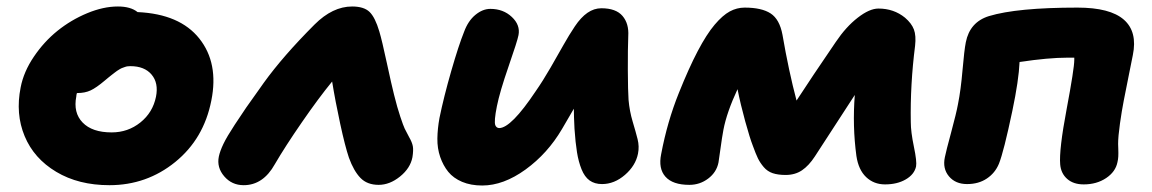

<svg xmlns="http://www.w3.org/2000/svg" viewBox="-20 -553 3516 586"><path d="M314 12.2Q219.7 12.2 151.6 -28.6Q83.5 -69.3 55.2 -137.5Q26.9 -205.6 43 -286.1Q52.2 -334 83.3 -379.9Q114.3 -425.8 155.5 -459Q196.8 -492.2 246.1 -512.7Q295.4 -533.2 339.8 -533.2Q378.9 -533.2 399.9 -516.1Q528.8 -510.3 588.4 -435.3Q647.9 -360.4 625 -246.1Q602.1 -129.4 514.9 -58.6Q427.7 12.2 314 12.2ZM212.9 -258.8Q203.1 -209 232.2 -179Q261.2 -148.9 320.8 -148.9Q370.6 -148.9 408.4 -179.2Q446.3 -209.5 456.1 -257.8Q464.4 -299.8 442.6 -325.4Q420.9 -351.1 377.9 -351.1Q373.5 -351.1 369.4 -350.6Q365.2 -350.1 360.8 -348.4Q356.4 -346.7 353.3 -345.7Q350.1 -344.7 345 -341.6Q339.8 -338.4 337.2 -336.7Q334.5 -335 328.6 -330.3Q322.8 -325.7 320.1 -323.7Q317.4 -321.8 310.1 -315.7Q302.7 -309.6 299.8 -307.1Q273.9 -285.2 256.6 -277.1Q239.3 -269 215.8 -269H214.8Q212.9 -263.2 212.9 -258.8Z M723.6 12.2Q687.5 12.2 664.3 -14.9Q641.1 -42 647.9 -75.2Q651.4 -91.8 661.9 -113.8Q672.4 -135.7 696.5 -172.4Q720.7 -209 731.4 -224.6Q742.2 -240.2 775.4 -286.6Q781.7 -295.4 784.7 -299.8Q843.8 -381.8 939.9 -478Q995.1 -533.2 1054.7 -533.2Q1090.8 -533.2 1107.9 -516.6Q1125 -500 1137.7 -457Q1146 -429.2 1160.6 -361.1Q1175.3 -293 1182.6 -264.2Q1192.4 -224.6 1201.7 -197Q1210.9 -169.4 1215.1 -160.6Q1219.2 -151.9 1228.5 -134.8Q1237.8 -118.7 1240 -106.7Q1242.2 -94.7 1238.8 -73.2Q1232.4 -39.6 1200.9 -14.2Q1169.4 11.2 1135.7 11.2Q1100.6 11.2 1080.1 -10Q1059.6 -31.2 1044.9 -71.8Q1033.2 -106.4 1018.3 -175.3Q1003.4 -244.1 993.7 -304.2Q952.1 -253.4 901.1 -179.4Q850.1 -105.5 818.8 -51.8Q783.2 12.2 723.6 12.2Z M1451.7 13.2Q1417 13.2 1390.4 2Q1363.8 -9.3 1348.1 -28.6Q1332.5 -47.9 1323.5 -74Q1314.5 -100.1 1314.9 -130.4Q1315.4 -160.6 1321.3 -192.9Q1334.5 -257.3 1357.2 -336.2Q1379.9 -415 1396.5 -456.1Q1408.7 -489.3 1430.9 -507.6Q1453.1 -525.9 1476.6 -525.9Q1516.1 -525.9 1542.2 -501.2Q1568.4 -476.6 1562.5 -445.8Q1559.1 -427.7 1532.2 -350.3Q1505.4 -272.9 1496.6 -229Q1487.3 -182.6 1491.7 -170.9Q1495.1 -162.6 1503.4 -162.1Q1540 -162.1 1615.2 -274.9Q1636.7 -305.7 1660.4 -346.7Q1684.1 -387.7 1700.2 -416.5Q1716.3 -445.3 1734.6 -472.7Q1752.9 -500 1772.9 -513.9Q1793 -527.8 1815.4 -527.8Q1859.9 -527.8 1879.9 -504.4Q1899.9 -481 1897.5 -442.9Q1896 -405.3 1896.2 -339.6Q1896.5 -273.9 1898.4 -248Q1901.4 -213.9 1910.9 -182.1Q1920.4 -150.4 1926 -128.2Q1931.6 -106 1927.2 -84Q1919.9 -47.4 1887.5 -19.3Q1855 8.8 1817.4 8.8Q1794.9 8.8 1779.5 -2.2Q1764.2 -13.2 1754.9 -36.4Q1745.6 -59.6 1741 -88.4Q1736.3 -117.2 1733.4 -160.2Q1731.4 -200.2 1731.4 -221.2Q1724.6 -210.4 1695.3 -159.2Q1651.4 -84.5 1584 -35.6Q1516.6 13.2 1451.7 13.2Z M2084 11.2Q2033.2 11.2 2011 -13.7Q1988.8 -38.6 1998 -83Q2016.6 -181.6 2051.8 -269Q2082.5 -345.7 2109.6 -397.2Q2136.7 -448.7 2161.1 -477.5Q2185.5 -506.3 2207.3 -518.1Q2229 -529.8 2252.9 -529.8Q2304.7 -529.8 2332 -512Q2359.4 -494.1 2368.2 -446.8Q2387.2 -336.4 2411.1 -246.1Q2456.1 -315.4 2530.8 -424.8Q2562 -471.2 2597.9 -499Q2633.8 -526.9 2661.1 -526.9Q2708 -526.9 2742.2 -499Q2762.2 -481.9 2769.3 -463.1Q2776.4 -444.3 2772.9 -413.1Q2757.8 -294.4 2759.8 -180.2Q2759.8 -150.9 2769.3 -105.2Q2778.8 -59.6 2775.9 -44.9Q2770.5 -20.5 2744.4 -5.4Q2718.3 9.8 2681.2 9.8Q2647 9.8 2623.5 -12.5Q2600.1 -34.7 2593.8 -77.1Q2581.5 -168 2588.9 -263.2Q2479 -93.3 2466.8 -75.2Q2448.7 -47.4 2427.7 -33.2Q2406.7 -19 2377.9 -19Q2354.5 -19 2338.4 -24.4Q2322.3 -29.8 2311 -43Q2299.8 -56.2 2293.2 -69.8Q2286.6 -83.5 2277.8 -107.9Q2268.6 -131.3 2254.4 -182.9Q2240.2 -234.4 2231 -280.8Q2198.2 -210.4 2188 -157.2Q2183.6 -133.8 2179 -99.6Q2174.3 -65.4 2172.9 -57.1Q2167 -27.3 2141.6 -8.1Q2116.2 11.2 2084 11.2Z M3287.6 9.8Q3256.3 9.8 3237.3 -6.8Q3218.3 -23.4 3215.8 -50.8Q3211.9 -95.2 3235.4 -219.7Q3258.8 -344.2 3258.8 -370.1V-377H3237.8Q3180.2 -377 3091.8 -363.8Q3089.4 -308.1 3069.8 -214.8Q3043.5 -89.8 3028.8 -53.2Q3017.1 -24.9 2991.9 -8.1Q2966.8 8.8 2931.6 8.8Q2896 8.8 2876.2 -14.9Q2856.4 -38.6 2863.8 -73.2Q2867.2 -90.8 2883.1 -149.4Q2898.9 -208 2903.8 -234.9Q2912.6 -278.8 2917.7 -339.1Q2922.9 -399.4 2927.7 -423.8Q2939.9 -485.8 2998.5 -503.9Q3084 -529.8 3268.6 -529.8Q3368.2 -529.8 3410.2 -492.9Q3452.1 -456.1 3437.5 -384.8Q3435.5 -374.5 3425.5 -325Q3415.5 -275.4 3409.7 -245.4Q3403.8 -215.3 3398.2 -175.8Q3392.6 -136.2 3392.6 -113.8Q3392.6 -112.3 3393.1 -98.4Q3393.6 -84.5 3393.1 -75.4Q3392.6 -66.4 3390.6 -58.1Q3384.8 -28.8 3356 -9.5Q3327.1 9.8 3287.6 9.8Z"/></svg>

Font: Shantell Sans Normal
Style: Italic
Weight: 800
Italic angle: -11.31°
Designer: Stephen Nixon, Anya Danilova, Shantell Martin
Foundry: Arrow Type
Version: Version 1.006;[559af2be0]